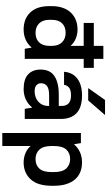

<svg xmlns="http://www.w3.org/2000/svg" viewBox="357 -1112 955 1710"><g transform="rotate(90 835.0 -257.5)"><path d="M243 10Q148 10 91.5 -49Q35 -108 35 -219V-241Q35 -295 50 -338Q65 -381 92.5 -410Q120 -439 158 -454.5Q196 -470 243 -470Q286 -470 324.5 -454Q363 -438 387 -410H389V-525H185V-615H389V-700H505V-615H585V-525H505V0H415L405 -60H403Q342 10 243 10ZM273 -96Q327 -96 358 -128Q389 -160 389 -220V-242Q389 -299 357.5 -331.5Q326 -364 273 -364Q219 -364 188 -332.5Q157 -301 157 -241V-219Q157 -161 188.5 -128.5Q220 -96 273 -96Z M775 10Q686 10 643 -30Q600 -70 600 -141Q600 -178 612 -208Q624 -238 651 -259Q678 -280 721 -291.5Q764 -303 825 -303H924V-330Q924 -369 901 -390.5Q878 -412 830 -412Q782 -412 761 -394.5Q740 -377 736 -350H620Q622 -384 636 -413.5Q650 -443 676 -464.5Q702 -486 740.5 -498Q779 -510 830 -510Q937 -510 988.5 -461Q1040 -412 1040 -320V0H950L939 -65H937Q908 -29 866 -9.5Q824 10 775 10ZM795 -88Q823 -88 846.5 -97Q870 -106 887 -121.5Q904 -137 914 -158.5Q924 -180 924 -205V-217H830Q770 -217 746 -197.5Q722 -178 722 -145Q722 -120 739.5 -104Q757 -88 795 -88ZM871 -715H1005L875 -565H765Z M1165 -500H1255L1265 -440H1267Q1328 -510 1427 -510Q1474 -510 1512.5 -494.5Q1551 -479 1578 -448Q1605 -417 1620 -370.5Q1635 -324 1635 -261V-239Q1635 -115 1577.5 -52.5Q1520 10 1427 10Q1384 10 1345.5 -6Q1307 -22 1283 -50H1281V200H1165ZM1397 -96Q1451 -96 1482 -130Q1513 -164 1513 -239V-261Q1513 -334 1481.5 -369Q1450 -404 1397 -404Q1343 -404 1312 -369.5Q1281 -335 1281 -260V-238Q1281 -166 1312.5 -131Q1344 -96 1397 -96Z"/></g></svg>

Font: PT Root UI Bold
Style: Regular
Weight: 700
Designer: Vitaly Kuzmin
Foundry: ParaType Ltd.
Version: Version 2.000G